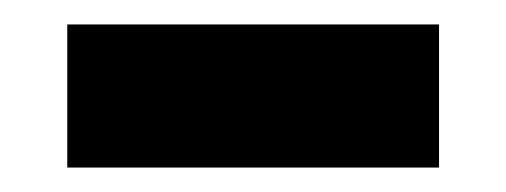

<svg xmlns="http://www.w3.org/2000/svg" viewBox="-20 -369 414 157"><path d="M35 -232H339V-349H35Z"/></svg>

Font: Aspekta 650
Style: Regular
Weight: 650
Designer: Ivo Dolenc
Version: Version 2.000